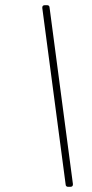

<svg xmlns="http://www.w3.org/2000/svg" viewBox="-20 -720 353 740"><path d="M261 -9Q261 0 251 0H242Q238 0 235.5 -2.5Q233 -5 233 -9L143 -689V-691Q143 -700 153 -700H162Q166 -700 168.5 -697.5Q171 -695 171 -691L261 -11Z"/></svg>

Font: Barlow Semi Condensed Thin
Style: Italic
Weight: 250
Width: 4
Italic angle: -7°
Designer: Jeremy Tribby
Foundry: Tribby Type
Version: Version 1.408